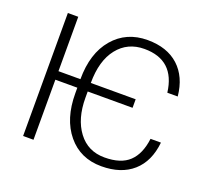

<svg xmlns="http://www.w3.org/2000/svg" viewBox="-124 -878 1141 1043"><g transform="rotate(20 447.0 -356.0)"><path d="M162.6 -396.5H289.6Q289.6 -546.4 364 -633.8Q438.5 -721.2 561 -721.2Q673.8 -721.2 740.7 -660.2Q807.6 -599.1 818.4 -488.8H758.3Q735.8 -669.9 561 -669.9Q464.4 -669.9 407 -597.7Q349.6 -525.4 349.6 -396.5H608.9V-347.2H349.6V-311Q349.6 -189.9 405.3 -115.7Q460.9 -41.5 557.1 -41.5Q651.4 -41.5 699.2 -86.7Q747.1 -131.8 758.3 -222.2H818.4Q807.1 -110.8 739.3 -50.8Q671.4 9.3 557.1 9.3Q435.5 9.3 362.5 -79.1Q289.6 -167.5 289.6 -314.9V-347.2H162.6V0H102.5V-710.9H162.6Z"/></g></svg>

Font: Roboto Light
Style: Regular
Weight: 300
Designer: Google
Version: Version 2.134; 2016; ttfautohint (v1.6)